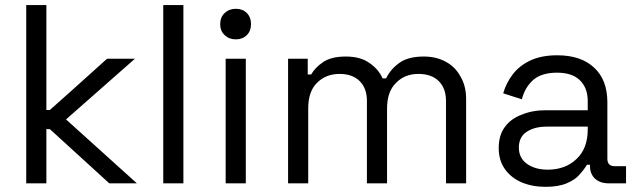

<svg xmlns="http://www.w3.org/2000/svg" viewBox="-20 -720 2504 754"><path d="M83 0Q83 -174.8 83 -700.2Q102.5 -700.2 162.1 -700.2Q162.1 -596.7 162.1 -288.1Q165 -288.1 175.8 -288.1Q232.4 -337.9 400.4 -489.3Q427.7 -489.3 509.8 -489.3Q442.4 -429.7 239.3 -251Q308.6 -188.5 517.6 0Q491.2 0 409.2 0Q350.6 -53.7 175.8 -212.9Q172.9 -212.9 162.1 -212.9Q162.1 -160.2 162.1 0Q142.6 0 83 0Z M621.1 0Q621.1 -174.8 621.1 -700.2Q640.6 -700.2 700.2 -700.2Q700.2 -525.4 700.2 0Q680.7 0 621.1 0Z M866.2 0Q866.2 -122.1 866.2 -489.3Q885.7 -489.3 945.3 -489.3Q945.3 -367.2 945.3 0Q925.8 0 866.2 0ZM906.2 -565.4Q879.9 -565.4 862.3 -582Q844.7 -598.6 844.7 -625Q844.7 -652.3 862.3 -668.9Q879.9 -685.5 906.2 -685.5Q932.6 -685.5 949.2 -668.9Q965.8 -652.3 965.8 -625Q965.8 -598.6 949.2 -582Q932.6 -565.4 906.2 -565.4Z M1111.3 0Q1111.3 -122.1 1111.3 -489.3Q1130.9 -489.3 1188.5 -489.3Q1188.5 -473.6 1188.5 -427.7Q1191.4 -427.7 1202.1 -427.7Q1216.8 -454.1 1248 -475.6Q1280.3 -498 1337.9 -498Q1395.5 -498 1430.7 -472.7Q1466.8 -448.2 1482.4 -412.1Q1487.3 -412.1 1496.1 -412.1Q1513.7 -448.2 1547.9 -472.7Q1582 -498 1644.5 -498Q1693.4 -498 1730.5 -477.5Q1767.6 -458 1788.1 -419.9Q1810.5 -382.8 1810.5 -331.1Q1810.5 -220.7 1810.5 0Q1791 0 1731.4 0Q1731.4 -81.1 1731.4 -324.2Q1731.4 -373 1703.1 -401.4Q1674.8 -429.7 1623 -429.7Q1569.3 -429.7 1535.2 -394.5Q1500 -360.4 1500 -293.9Q1500 -196.3 1500 0Q1480.5 0 1420.9 0Q1420.9 -81.1 1420.9 -324.2Q1420.9 -373 1392.6 -401.4Q1364.3 -429.7 1313.5 -429.7Q1259.8 -429.7 1224.6 -394.5Q1190.4 -360.4 1190.4 -293.9Q1190.4 -196.3 1190.4 0Q1170.9 0 1111.3 0Z M2122.1 13.7Q2070.3 13.7 2028.3 -3.9Q1986.3 -22.5 1962.9 -55.7Q1938.5 -89.8 1938.5 -138.7Q1938.5 -189.5 1962.9 -221.7Q1986.3 -253.9 2028.3 -269.5Q2070.3 -287.1 2123 -287.1Q2177.7 -287.1 2288.1 -287.1Q2288.1 -295.9 2288.1 -323.2Q2288.1 -375 2256.8 -405.3Q2226.6 -434.6 2167 -434.6Q2107.4 -434.6 2074.2 -406.2Q2042 -377.9 2029.3 -330.1Q2004.9 -337.9 1956.1 -353.5Q1967.8 -394.5 1994.1 -428.7Q2019.5 -461.9 2062.5 -482.4Q2106.4 -502.9 2168 -502.9Q2261.7 -502.9 2313.5 -454.1Q2365.2 -406.2 2365.2 -318.4Q2365.2 -244.1 2365.2 -96.7Q2365.2 -67.4 2393.6 -67.4Q2408.2 -67.4 2438.5 -67.4Q2438.5 -49.8 2438.5 0Q2421.9 0 2370.1 0Q2336.9 0 2316.4 -18.6Q2296.9 -37.1 2296.9 -68.4Q2296.9 -69.3 2296.9 -73.2Q2293.9 -73.2 2285.2 -73.2Q2273.4 -53.7 2254.9 -33.2Q2236.3 -12.7 2205.1 0Q2172.9 13.7 2122.1 13.7ZM2130.9 -53.7Q2200.2 -53.7 2244.1 -95.7Q2288.1 -136.7 2288.1 -211.9Q2288.1 -215.8 2288.1 -222.7Q2247.1 -222.7 2126 -222.7Q2079.1 -222.7 2047.9 -202.1Q2017.6 -181.6 2017.6 -140.6Q2017.6 -99.6 2048.8 -77.1Q2081.1 -53.7 2130.9 -53.7Z"/></svg>

Font: Kadena Space Grotesk
Style: Regular
Weight: 400
Designer: Florian Karsten
Version: Version 2.000